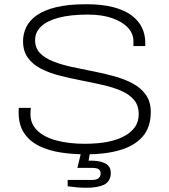

<svg xmlns="http://www.w3.org/2000/svg" viewBox="-20 -718 801 908"><path d="M388 12Q327 12 269.5 3.5Q212 -5 166.5 -27Q121 -49 94.5 -88Q68 -127 68 -188Q68 -194 68.5 -198.5Q69 -203 69 -208H126Q125 -202 124.5 -194.5Q124 -187 124 -178Q124 -132 156.5 -100.5Q189 -69 247.5 -53.5Q306 -38 382 -38Q411 -38 445.5 -41Q480 -44 513.5 -53Q547 -62 574.5 -78Q602 -94 619 -118.5Q636 -143 636 -178Q636 -220 613 -246.5Q590 -273 551 -289.5Q512 -306 463 -317Q414 -328 362.5 -338Q311 -348 262 -360.5Q213 -373 174 -393Q135 -413 112 -444.5Q89 -476 89 -523Q89 -558 104 -589.5Q119 -621 153.5 -645.5Q188 -670 245.5 -684Q303 -698 388 -698Q463 -698 516 -684Q569 -670 602.5 -645Q636 -620 651.5 -587Q667 -554 667 -517V-500H611V-523Q611 -559 585 -587Q559 -615 511 -632Q463 -649 396 -649Q312 -649 256.5 -634Q201 -619 173.5 -592Q146 -565 146 -529Q146 -491 169 -467Q192 -443 231.5 -427.5Q271 -412 319.5 -401.5Q368 -391 419.5 -381Q471 -371 520 -357.5Q569 -344 608 -323Q647 -302 670 -269.5Q693 -237 693 -188Q693 -116 654.5 -72Q616 -28 547 -8Q478 12 388 12ZM390 170Q367 170 344 168Q321 166 300 163V133H417Q436 133 446 124.5Q456 116 456 102Q456 90 447.5 83Q439 76 416 76H346L367 -11H408L399 42Q430 41 453 46Q476 51 490 63.5Q504 76 504 101Q504 121 495 135Q486 149 471 156Q456 163 435 166.5Q414 170 390 170Z"/></svg>

Font: Archivo SemiExpanded Thin
Style: Regular
Weight: 250
Width: 6
Designer: Hector Gatti
Foundry: Omnibus-Type
Version: Version 2.001